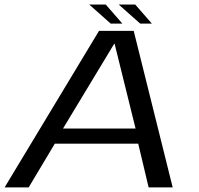

<svg xmlns="http://www.w3.org/2000/svg" viewBox="-34 -810 860 830"><path d="M-14 0 394 -676.5H544L712.5 0H608.5L563.5 -189H203L90 0ZM238.5 -254.5H552L461.5 -620.5H459.5ZM572 -708 479 -790.5H550.5L622.5 -708ZM444.5 -708 351.5 -790.5H423L495 -708Z"/></svg>

Font: Anybody ExtraExpanded Regular
Style: Italic
Weight: 400
Width: 8
Italic angle: -10°
Designer: Tyler Finck
Foundry: Etcetera Type Company
Version: Version 1.010; ttfautohint (v1.8.3) -l 8 -r 50 -G 200 -x 14 